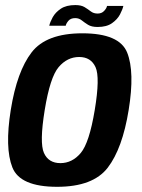

<svg xmlns="http://www.w3.org/2000/svg" viewBox="-20 -733 560 758"><path d="M205.5 4.5Q59 4.5 28.8 -72.2Q-1.5 -149 22.5 -299Q47 -451.5 105 -526.5Q163 -601.5 305 -601.5Q451.5 -601.5 482 -525.5Q512.5 -449.5 488 -299Q463.5 -147 405.5 -71.2Q347.5 4.5 205.5 4.5ZM218.5 -89Q265 -89 298.8 -129Q332.5 -169 354 -298.5Q375.5 -427.5 357.2 -467.8Q339 -508 292.5 -508Q245.5 -508 211.5 -468Q177.5 -428 156.5 -298.5Q135.5 -169.5 153.5 -129.2Q171.5 -89 218.5 -89ZM365.5 -626.5Q341.5 -626.5 327.5 -635.2Q313.5 -644 302.5 -652.8Q291.5 -661.5 277 -661.5Q259 -661.5 250 -650.8Q241 -640 239.5 -631.5H174.5Q177.5 -645.5 188 -664.8Q198.5 -684 220 -698.5Q241.5 -713 277.5 -713Q300.5 -713 314 -704.8Q327.5 -696.5 338.5 -688Q349.5 -679.5 365.5 -679.5Q381.5 -679.5 391.2 -690Q401 -700.5 402.5 -709.5H467Q464 -696 453.8 -676.2Q443.5 -656.5 422.2 -641.5Q401 -626.5 365.5 -626.5Z"/></svg>

Font: Anybody SemiBold
Style: Italic
Weight: 600
Italic angle: -10°
Designer: Tyler Finck
Foundry: Etcetera Type Company
Version: Version 1.010; ttfautohint (v1.8.3) -l 8 -r 50 -G 200 -x 14 